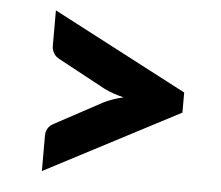

<svg xmlns="http://www.w3.org/2000/svg" viewBox="-42 -626 663 576"><g transform="rotate(5 290.0 -338.0)"><path d="M104 -579.6 508.8 -367.7V-307.1L104 -95.7V-203.1Q104 -214.8 109.9 -224.6Q114.7 -233.4 128.9 -240.7L271 -317.4Q297.4 -330.1 329.1 -337.4Q297.4 -344.7 271 -357.4L128.9 -434.1Q115.2 -440.9 109.9 -451.2Q104 -460.9 104 -472.2Z"/></g></svg>

Font: Lato-ExtraBold
Style: Regular
Weight: 500
Designer: Lukasz Dziedzic with Adam Twardoch and Botio Nikoltchev
Foundry: tyPoland Lukasz Dziedzic
Version: ""